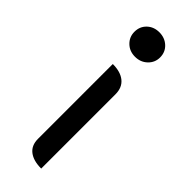

<svg xmlns="http://www.w3.org/2000/svg" viewBox="-240 -533 766 766"><g transform="rotate(45 142.5 -150.0)"><path d="M215 -440Q215 -411 194 -391Q173 -371 142 -371Q111 -371 90.5 -391Q70 -411 70 -440Q70 -470 90.5 -489.5Q111 -509 142 -509Q173 -509 194 -489.5Q215 -470 215 -440ZM100 -288Q144 -288 168.5 -268Q193 -248 193 -210V209Q149 209 124.5 190Q100 171 100 134Z"/></g></svg>

Font: K2D
Style: Regular
Weight: 400
Version: Version 1.000; ttfautohint (v1.6)